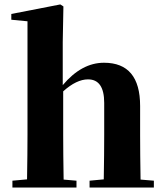

<svg xmlns="http://www.w3.org/2000/svg" viewBox="-20 -846 740 866"><path d="M674 -31V0H384V-31L448 -37Q450 -153 450 -238V-382Q450 -488 377 -488Q325 -488 265 -434V-238Q265 -154 267 -36L325 -31V0H36V-31L102 -37Q104 -155 104 -238V-750L31 -757V-783L252 -826L266 -817L263 -656V-462Q348 -563 449 -563Q612 -563 612 -368V-238Q612 -152 614 -36Z"/></svg>

Font: Source Han Serif CN Heavy
Style: Regular
Weight: 900
Designer: Ryoko NISHIZUKA  (kana & ideographs); Frank Grießhammer (Latin, Greek & Cyrillic); Wenlong ZHANG  (bopomofo); Sandoll Co
Foundry: Adobe Systems Incorporated
Version: Version 1.000;PS 1;hotconv 16.6.53;makeotf.lib2.5.65590